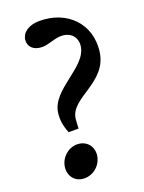

<svg xmlns="http://www.w3.org/2000/svg" viewBox="-155 -894 735 979"><g transform="rotate(-20 212.0 -404.5)"><path d="M133 -237H187C188 -257 188 -273 190 -289C203 -399 402 -407 422 -570C440 -715 337 -821 187 -821C126 -821 90 -792 86 -755C82 -720 107 -691 156 -691C192 -691 226 -711 264 -711C317 -711 347 -675 341 -628C327 -518 131 -470 116 -347C112 -310 116 -279 133 -237ZM54 -76C48 -26 81 12 129 12C180 12 222 -26 229 -76C235 -125 202 -164 151 -164C103 -164 60 -125 54 -76Z"/></g></svg>

Font: TPK Tissa Web SemiBold
Style: Italic
Weight: 600
Italic angle: -7°
Designer: Jacques Le Bailly, Suppakit Chalermlarp | Katatrad Co.,Ltd.
Foundry: Jacques Le Bailly, Cadson Demak Co.,Ltd.
Version: Version 5.000;Glyphs 3.1.2 (3151)